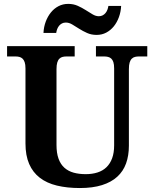

<svg xmlns="http://www.w3.org/2000/svg" viewBox="-20 -949 787 979"><path d="M731 -661.1H688Q677.7 -661.1 668.5 -658.9Q659.2 -656.7 652.1 -649.9Q645 -643.1 641.1 -630.4Q637.2 -617.7 637.2 -596.2V-206.1Q637.2 -155.8 622.8 -115.7Q608.4 -75.7 577.9 -47.9Q547.4 -20 500 -5.1Q452.6 9.8 387.2 9.8Q321.8 9.8 270.3 -2.7Q218.8 -15.1 183.1 -42.5Q147.5 -69.8 128.7 -113Q109.9 -156.2 109.9 -217.8V-600.1Q109.9 -620.1 105.7 -632.1Q101.6 -644 94.5 -650.4Q87.4 -656.7 78.4 -658.9Q69.3 -661.1 59.1 -661.1H16.1V-713.9H360.8V-661.1H318.8Q308.6 -661.1 299.3 -658.9Q290 -656.7 283 -649.9Q275.9 -643.1 272 -630.4Q268.1 -617.7 268.1 -596.2V-210Q268.1 -168 278.6 -139.4Q289.1 -110.8 308.6 -93.5Q328.1 -76.2 355.5 -68.6Q382.8 -61 417 -61Q450.2 -61 477.1 -69.6Q503.9 -78.1 522.7 -96.2Q541.5 -114.3 551.8 -142.1Q562 -169.9 562 -208V-600.1Q562 -620.1 558.1 -632.1Q554.2 -644 547.1 -650.4Q540 -656.7 530.8 -658.9Q521.5 -661.1 511.2 -661.1H469.2V-713.9H731ZM483.9 -866.2Q494.6 -866.2 503.2 -870.6Q511.7 -875 517.8 -882.3Q523.9 -889.6 527.6 -899.2Q531.2 -908.7 532.7 -918.9H597.7Q596.2 -888.7 586.4 -861.8Q576.7 -835 560.3 -814.7Q543.9 -794.4 521.7 -782.7Q499.5 -771 472.7 -771Q445.8 -771 424.1 -780.8Q402.3 -790.5 383.5 -802.5Q364.7 -814.5 348.4 -824.2Q332 -834 315.9 -834Q304.7 -834 296.1 -829.6Q287.6 -825.2 281.5 -817.9Q275.4 -810.5 271.7 -801Q268.1 -791.5 266.6 -781.2H201.7Q203.1 -811.5 213.1 -838.4Q223.1 -865.2 239.5 -885.5Q255.9 -905.8 278.3 -917.5Q300.8 -929.2 327.6 -929.2Q354.5 -929.2 376.2 -919.4Q397.9 -909.7 416.7 -897.7Q435.5 -885.7 451.9 -876Q468.3 -866.2 483.9 -866.2Z"/></svg>

Font: Droid Serif
Style: Bold
Weight: 700
Designer: Monotype Design team
Foundry: Monotype Imaging Inc.
Version: Version 1.03